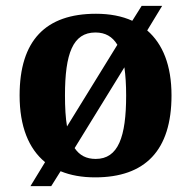

<svg xmlns="http://www.w3.org/2000/svg" viewBox="-20 -596 653 656"><path d="M134 -42 84 40H155L187 -11C221 3 260 10 305 10C476 10 566 -82 566 -270C566 -373 536 -446 483 -492L534 -576H464L432 -525C397 -541 355 -549 308 -549C136 -549 47 -458 47 -270C47 -164 78 -88 134 -42ZM381 -443 209 -164C204 -193 202 -229 202 -270C202 -413 229 -485 306 -485C340 -485 364 -471 381 -443ZM307 -53C275 -53 252 -65 235 -90L405 -366C409 -338 411 -306 411 -270C411 -128 384 -53 307 -53Z"/></svg>

Font: Noto Nastaliq Urdu
Style: Bold
Weight: 700
Designer: Monotype Design Team (Patrick Giasson: type design, Kamal Mansour: OpenType code, Glenda Bellarosa). Updated by Simon Co
Foundry: Monotype Imaging Inc., Simon Cozens
Version: Version 3.009